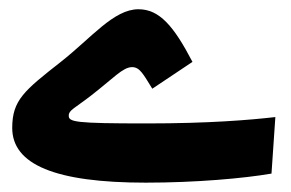

<svg xmlns="http://www.w3.org/2000/svg" viewBox="-20 -389 626 413"><path d="M293.5 3.9C401.4 3.9 504.9 -5.4 564 -15.6L572.3 -137.2C517.1 -130.9 429.7 -123.5 295.4 -123.5C141.1 -123.5 127.4 -126.5 127.9 -140.6C127.9 -151.9 140.6 -156.2 174.8 -182.6C224.1 -220.7 244.1 -244.6 264.2 -244.6C280.8 -244.6 288.1 -229.5 307.6 -198.2L394 -255.9C353.5 -333.5 322.8 -369.1 277.8 -369.1C224.6 -369.1 177.2 -308.1 110.8 -255.9C31.7 -193.8 6.3 -173.3 6.3 -113.8C6.3 -35.2 98.6 3.9 293.5 3.9Z"/></svg>

Font: Cascadia Mono SemiBold
Style: Regular
Weight: 600
Monospace: yes
Designer: Aaron Bell
Foundry: Saja Typeworks
Version: Version 2404.023